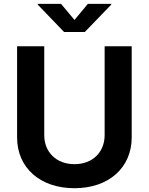

<svg xmlns="http://www.w3.org/2000/svg" viewBox="-20 -968 774 998"><path d="M367.2 10.3C545.4 10.3 664.6 -96.7 664.6 -253.9V-727.5H523.9V-265.6C523.9 -178.2 462.4 -114.7 367.2 -114.7C271.5 -114.7 210 -178.2 210 -265.6V-727.5H68.8V-253.9C68.8 -96.7 187.5 10.3 367.2 10.3ZM297.4 -947.8H176.3V-943.8L313 -801.8H420.9L558.1 -943.8V-947.8H436.5L367.2 -864.3Z"/></svg>

Font: Raveo SemiBold
Style: Regular
Weight: 600
Designer: Jakub Foglar, Rasmus Andersson (Inter)
Foundry: Jakubfoglar.com
Version: Version 1.100;Glyphs 3.2.3 (3260)